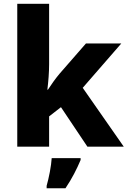

<svg xmlns="http://www.w3.org/2000/svg" viewBox="-20 -780 678 1021"><path d="M241.2 -759.8H71.8V0H241.2V-161.1L304.2 -210L444.8 0H638.2L419.9 -313L625 -548.8H437L296.9 -388.2C275.4 -362.8 252.4 -330.1 234.9 -303.2H231.9C237.3 -346.7 241.2 -396.5 241.2 -439ZM408.7 61H254.9C253.4 81.5 250.5 106 245.1 134.3C239.7 162.6 233.9 187 228 208V221.2H328.1C363.8 168 387.7 120.1 408.7 70.8Z"/></svg>

Font: Noto Reveo Sans
Style: Regular
Weight: 800
Designer: Monotype Design Team
Foundry: Monotype Imaging Inc.
Version: Version 2.007